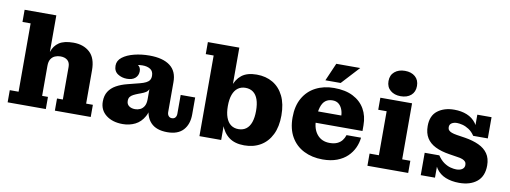

<svg xmlns="http://www.w3.org/2000/svg" viewBox="-62 -1105 3884 1461"><g transform="rotate(10 1880.0 -374.0)"><path d="M33 0V-94H101V-622H38V-716H283V-94H328V0ZM398 0V-94H443V-346Q443 -380 423 -397Q403 -414 369 -414Q346 -414 326.5 -405.5Q307 -397 295 -378Q283 -359 283 -326L269 -325Q269 -389 284 -435.5Q299 -482 337.5 -508Q376 -534 448 -534Q526 -534 574.5 -490Q623 -446 623 -351V-94H675V0Z M895 -334Q855 -334 824 -354.5Q793 -375 793 -418Q793 -457 827.5 -483.5Q862 -510 917.5 -524Q973 -538 1035 -538Q1139 -538 1194.5 -496Q1250 -454 1249 -369L1080 -389Q1080 -424 1056.5 -439.5Q1033 -455 995 -455Q970 -455 946.5 -449Q923 -443 906.5 -429Q890 -415 885 -391L889 -472Q932 -470 957.5 -454Q983 -438 982 -405Q981 -373 958.5 -353.5Q936 -334 895 -334ZM1268 13Q1183 13 1140.5 -31.5Q1098 -76 1098 -155V-171H1078V-286H1073L1080 -341V-389L1249 -369V-139Q1249 -121 1258.5 -109.5Q1268 -98 1284 -98Q1302 -98 1311 -109.5Q1320 -121 1320 -139V-284H1432V-153Q1432 -77 1391 -32Q1350 13 1268 13ZM923 11Q844 11 794.5 -27.5Q745 -66 745 -132Q745 -178 765 -209.5Q785 -241 821.5 -261.5Q858 -282 906 -294L1000 -318Q1027 -325 1045 -334Q1063 -343 1071.5 -356Q1080 -369 1080 -389L1082 -286H1078Q1071 -270 1057 -261Q1043 -252 1021 -244L1002 -237Q981 -229 964.5 -220.5Q948 -212 939.5 -200.5Q931 -189 931 -170Q931 -144 949.5 -130.5Q968 -117 997 -117Q1017 -117 1035.5 -125.5Q1054 -134 1066 -154Q1078 -174 1078 -209L1115 -206Q1115 -127 1088.5 -79.5Q1062 -32 1018.5 -10.5Q975 11 923 11Z M1862 10Q1789 10 1744 -23.5Q1699 -57 1678 -118.5Q1657 -180 1657 -263L1670 -265Q1670 -349 1688 -410Q1706 -471 1748 -504Q1790 -537 1864 -537Q1935 -537 1988.5 -505.5Q2042 -474 2072 -413Q2102 -352 2102 -263Q2102 -176 2072 -115Q2042 -54 1988 -22Q1934 10 1862 10ZM1797 -104Q1832 -104 1856.5 -122Q1881 -140 1893.5 -176Q1906 -212 1906 -263Q1906 -316 1893.5 -351.5Q1881 -387 1856.5 -405Q1832 -423 1797 -423Q1763 -423 1738.5 -405Q1714 -387 1701 -351.5Q1688 -316 1688 -263Q1688 -212 1701 -176Q1714 -140 1738.5 -122Q1763 -104 1797 -104ZM1515 0V-623H1454V-716H1697V-381L1673 -264L1683 -119V0Z M2468 12Q2386 12 2322.5 -20Q2259 -52 2223.5 -113.5Q2188 -175 2188 -264Q2188 -352 2223 -413.5Q2258 -475 2320 -507Q2382 -539 2461 -539L2466 -444Q2434 -444 2412 -427.5Q2390 -411 2378.5 -374Q2367 -337 2367 -277Q2367 -205 2402.5 -163Q2438 -121 2499 -121Q2533 -121 2556.5 -131.5Q2580 -142 2594.5 -160.5Q2609 -179 2616 -202H2728Q2724 -161 2706.5 -123Q2689 -85 2657.5 -54.5Q2626 -24 2578.5 -6Q2531 12 2468 12ZM2270 -254V-342H2551L2730 -298V-254ZM2551 -342Q2550 -369 2540 -392.5Q2530 -416 2512 -430Q2494 -444 2466 -444L2461 -539Q2549 -539 2608.5 -508.5Q2668 -478 2699 -424Q2730 -370 2730 -298ZM2385 -585 2445 -723H2630L2503 -585Z M2813 0V-94H2885V-434H2820V-527H3065V-94H3128V0ZM2969 -565Q2921 -565 2890 -591Q2859 -617 2859 -663Q2859 -709 2890 -735Q2921 -761 2970 -761Q3019 -761 3049 -735Q3079 -709 3079 -663Q3079 -617 3049 -591Q3019 -565 2969 -565Z M3522 7Q3463 7 3417 -11.5Q3371 -30 3343.5 -70Q3316 -110 3311 -173H3338Q3361 -139 3387 -121Q3413 -103 3438.5 -96.5Q3464 -90 3483 -90Q3512 -90 3529 -102Q3546 -114 3546 -135Q3546 -150 3538.5 -159.5Q3531 -169 3515 -175.5Q3499 -182 3474 -185L3411 -195Q3347 -205 3302.5 -227Q3258 -249 3235 -286Q3212 -323 3212 -378Q3212 -458 3262.5 -496.5Q3313 -535 3391 -535Q3445 -535 3488.5 -517.5Q3532 -500 3560 -462.5Q3588 -425 3592 -364H3566Q3546 -394 3520.5 -410.5Q3495 -427 3470.5 -433Q3446 -439 3429 -439Q3404 -439 3387.5 -428.5Q3371 -418 3371 -397Q3371 -383 3378.5 -374Q3386 -365 3401.5 -359Q3417 -353 3442 -349L3507 -339Q3569 -329 3614.5 -308Q3660 -287 3685 -251Q3710 -215 3710 -160Q3710 -77 3659 -35Q3608 7 3522 7ZM3225 0V-173H3311L3335 -122V0ZM3592 -364 3569 -414V-528H3679V-364Z"/></g></svg>

Font: Montagu Slab 24pt
Style: Bold
Weight: 700
Designer: Florian Karsten
Foundry: Florian Karsten
Version: Version 1.000